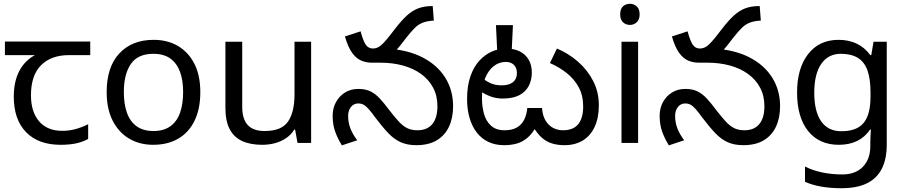

<svg xmlns="http://www.w3.org/2000/svg" viewBox="-20 -757 4802 1017"><path d="M301 10Q183 10 118 -57Q53 -124 53 -245Q53 -325 82 -380.5Q111 -436 165 -465H6V-537H458V-465H345Q251 -465 197.5 -411.5Q144 -358 144 -252Q144 -165 187 -114.5Q230 -64 310 -64Q347 -64 381 -73.5Q415 -83 447 -99V-21Q418 -5 383 2.5Q348 10 301 10Z M1041 -269Q1041 -180 1010.5 -117.5Q980 -55 924 -22.5Q868 10 791 10Q720 10 664.5 -22.5Q609 -55 577 -117.5Q545 -180 545 -269Q545 -402 612 -474Q679 -546 794 -546Q867 -546 922.5 -513.5Q978 -481 1009.5 -419.5Q1041 -358 1041 -269ZM636 -269Q636 -206 652.5 -159.5Q669 -113 704 -88Q739 -63 793 -63Q847 -63 882 -88Q917 -113 933.5 -159.5Q950 -206 950 -269Q950 -333 933 -378Q916 -423 881.5 -447.5Q847 -472 792 -472Q710 -472 673 -418Q636 -364 636 -269Z M1628 -536V0H1556L1543 -71H1539Q1522 -43 1495 -25Q1468 -7 1436 1.5Q1404 10 1369 10Q1305 10 1261.5 -10.5Q1218 -31 1196 -74Q1174 -117 1174 -185V-536H1263V-191Q1263 -127 1292 -95Q1321 -63 1382 -63Q1471 -63 1505.5 -113Q1540 -163 1540 -257V-536Z M2185 12Q2138 12 2103 -3.5Q2068 -19 2037 -51.5Q2006 -84 1969 -133Q1948 -162 1933.5 -178.5Q1919 -195 1906.5 -202Q1894 -209 1877 -209Q1854 -209 1839 -190.5Q1824 -172 1824 -143Q1824 -108 1836 -77Q1848 -46 1872 -14L1791 13Q1769 -22 1755.5 -59.5Q1742 -97 1742 -143Q1742 -184 1759.5 -216Q1777 -248 1807.5 -267Q1838 -286 1878 -286Q1917 -286 1943.5 -272.5Q1970 -259 1992.5 -234.5Q2015 -210 2041 -175Q2071 -136 2093.5 -112Q2116 -88 2138.5 -77.5Q2161 -67 2191 -67Q2243 -67 2270 -100Q2297 -133 2297 -194Q2297 -250 2274 -293Q2251 -336 2210 -365.5Q2169 -395 2114 -410Q2059 -425 1995 -425H1951L2029 -500Q2141 -493 2219 -452.5Q2297 -412 2338.5 -345.5Q2380 -279 2380 -194Q2380 -132 2358 -85.5Q2336 -39 2293 -13.5Q2250 12 2185 12ZM1949 -425Q1920 -425 1893.5 -436Q1867 -447 1845 -477.5Q1823 -508 1807 -564L1890 -591Q1905 -536 1919 -518Q1933 -500 1955 -500Q1975 -500 1992.5 -512.5Q2010 -525 2042 -565L2073 -605Q2107 -649 2135.5 -675Q2164 -701 2196 -713Q2228 -725 2272 -725L2278 -648Q2243 -646 2219.5 -637Q2196 -628 2176.5 -608.5Q2157 -589 2131 -556L2108 -526Q2080 -490 2055 -468Q2030 -446 2004.5 -435.5Q1979 -425 1949 -425Z M2970 12Q2933 12 2903 2.5Q2873 -7 2848.5 -29Q2824 -51 2802 -90L2823 -91Q2800 -49 2773 -26.5Q2746 -4 2715.5 4Q2685 12 2651 12Q2603 12 2566.5 -5.5Q2530 -23 2505 -55.5Q2480 -88 2467 -133Q2454 -178 2454 -232Q2454 -301 2471.5 -352Q2489 -403 2519 -435.5Q2549 -468 2585.5 -484Q2622 -500 2660 -500Q2703 -500 2733.5 -484.5Q2764 -469 2780.5 -440.5Q2797 -412 2797 -373Q2797 -333 2780.5 -301.5Q2764 -270 2730 -252.5Q2696 -235 2642 -235Q2609 -235 2579 -246Q2549 -257 2526.5 -273Q2504 -289 2491 -304L2515 -366Q2523 -355 2539.5 -340.5Q2556 -326 2580.5 -315.5Q2605 -305 2637 -305Q2677 -305 2697.5 -322Q2718 -339 2718 -369Q2718 -398 2702 -413.5Q2686 -429 2659 -429Q2624 -429 2595.5 -407Q2567 -385 2550 -343.5Q2533 -302 2533 -242V-234Q2533 -193 2543.5 -154.5Q2554 -116 2580.5 -91.5Q2607 -67 2653 -67Q2692 -67 2717.5 -81.5Q2743 -96 2756.5 -123Q2770 -150 2773 -185H2851Q2854 -144 2870 -118Q2886 -92 2910 -79.5Q2934 -67 2962 -67Q3017 -67 3043 -99.5Q3069 -132 3069 -193Q3069 -251 3045.5 -294.5Q3022 -338 2982.5 -369.5Q2943 -401 2893 -423L2930 -500Q2992 -474 3042 -430Q3092 -386 3122 -328Q3152 -270 3152 -199Q3152 -132 3129.5 -84.5Q3107 -37 3066.5 -12.5Q3026 12 2970 12ZM2697 -624 2690 -478H2614L2607 -624Z M3360 -536V0H3272V-536ZM3317 -737Q3337 -737 3352.5 -723.5Q3368 -710 3368 -681Q3368 -653 3352.5 -639Q3337 -625 3317 -625Q3295 -625 3280 -639Q3265 -653 3265 -681Q3265 -710 3280 -723.5Q3295 -737 3317 -737Z M3917 12Q3870 12 3835 -3.5Q3800 -19 3769 -51.5Q3738 -84 3701 -133Q3680 -162 3665.5 -178.5Q3651 -195 3638.5 -202Q3626 -209 3609 -209Q3586 -209 3571 -190.5Q3556 -172 3556 -143Q3556 -108 3568 -77Q3580 -46 3604 -14L3523 13Q3501 -22 3487.5 -59.5Q3474 -97 3474 -143Q3474 -184 3491.5 -216Q3509 -248 3539.5 -267Q3570 -286 3610 -286Q3649 -286 3675.5 -272.5Q3702 -259 3724.5 -234.5Q3747 -210 3773 -175Q3803 -136 3825.5 -112Q3848 -88 3870.5 -77.5Q3893 -67 3923 -67Q3975 -67 4002 -100Q4029 -133 4029 -194Q4029 -250 4006 -293Q3983 -336 3942 -365.5Q3901 -395 3846 -410Q3791 -425 3727 -425H3683L3761 -500Q3873 -493 3951 -452.5Q4029 -412 4070.5 -345.5Q4112 -279 4112 -194Q4112 -132 4090 -85.5Q4068 -39 4025 -13.5Q3982 12 3917 12ZM3681 -425Q3652 -425 3625.5 -436Q3599 -447 3577 -477.5Q3555 -508 3539 -564L3622 -591Q3637 -536 3651 -518Q3665 -500 3687 -500Q3707 -500 3724.5 -512.5Q3742 -525 3774 -565L3805 -605Q3839 -649 3867.5 -675Q3896 -701 3928 -713Q3960 -725 4004 -725L4010 -648Q3975 -646 3951.5 -637Q3928 -628 3908.5 -608.5Q3889 -589 3863 -556L3840 -526Q3812 -490 3787 -468Q3762 -446 3736.5 -435.5Q3711 -425 3681 -425Z M4422 -546Q4475 -546 4517.5 -526Q4560 -506 4590 -465H4595L4607 -536H4677V9Q4677 85 4651 136.5Q4625 188 4572 214Q4519 240 4437 240Q4379 240 4330.5 231.5Q4282 223 4244 206V125Q4282 145 4333 156Q4384 167 4442 167Q4511 167 4550.5 126.5Q4590 86 4590 16V-5Q4590 -17 4591 -39.5Q4592 -62 4593 -71H4589Q4561 -30 4519.5 -10Q4478 10 4423 10Q4319 10 4260.5 -63Q4202 -136 4202 -267Q4202 -395 4260.5 -470.5Q4319 -546 4422 -546ZM4434 -472Q4367 -472 4330 -418.5Q4293 -365 4293 -266Q4293 -167 4329.5 -114.5Q4366 -62 4436 -62Q4477 -62 4506 -72.5Q4535 -83 4554 -105.5Q4573 -128 4582 -163Q4591 -198 4591 -246V-267Q4591 -340 4574.5 -385Q4558 -430 4523 -451Q4488 -472 4434 -472Z"/></svg>

Font: ltelugu15
Style: Book
Weight: 400
Designer: Jelle Bosma - Monotype Design Team
Foundry: Monotype Imaging Inc.
Version: Version 2.003